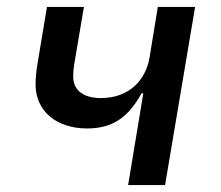

<svg xmlns="http://www.w3.org/2000/svg" viewBox="-20 -536 640 556"><path d="M351 0H458L545 -516H437L413 -369C402 -305 355 -252 272 -252C221 -252 192 -275 192 -314C192 -326 193 -341 197 -362L223 -516H116L89 -354C85 -331 83 -310 83 -291C83 -215 143 -164 232 -164C305 -164 351 -195 390 -266H395Z"/></svg>

Font: IBM Mono Medium
Style: Italic
Weight: 500
Italic angle: -9°
Monospace: yes
Designer: Mike Abbink, Paul van der Laan, Pieter van Rosmalen
Foundry: Bold Monday
Version: Version 2.3